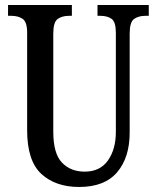

<svg xmlns="http://www.w3.org/2000/svg" viewBox="-20 -734 624 764"><path d="M295 10Q201 10 144.5 -42Q88 -94 88 -216V-604Q88 -647 70 -659Q52 -671 26 -671H12V-714H266V-671H254Q227 -671 209.5 -658.5Q192 -646 192 -600V-210Q192 -123 226.5 -87Q261 -51 317 -51Q378 -51 409.5 -95.5Q441 -140 441 -209V-604Q441 -647 424 -659Q407 -671 380 -671H368V-714H572V-671H558Q531 -671 513.5 -658.5Q496 -646 496 -600V-207Q496 -107 446 -48.5Q396 10 295 10Z"/></svg>

Font: Noto Serif Myanmar ExtraCondensed Medium
Style: Regular
Weight: 500
Width: 2
Designer: Ben Mitchell and the Monotype Design Team
Foundry: Monotype Imaging Inc.
Version: Version 2.106; ttfautohint (v1.8.4.7-5d5b)